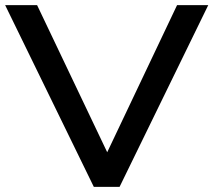

<svg xmlns="http://www.w3.org/2000/svg" viewBox="-24 -725 828 745"><path d="M340 0 -4 -705H120L404 -109H380L663 -705H784L440 0Z"/></svg>

Font: Nunito Sans 10pt SemiExpanded SemiBold
Style: Regular
Weight: 600
Width: 6
Designer: Vernon Adams
Foundry: Vernon Adams
Version: Version 3.101;gftools[0.9.27]